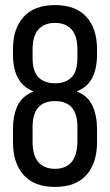

<svg xmlns="http://www.w3.org/2000/svg" viewBox="-20 -727 432 754"><path d="M196 -707C142 -707 101 -691.7 73 -661C45 -630.3 31 -588 31 -534V-512C31 -476 37.3 -445.8 50 -421.5C62.7 -397.2 83.3 -379.3 112 -368C82 -356 61 -337.3 49 -312C37 -286.7 31 -256 31 -220V-168C31 -114 44.8 -71.3 72.5 -40C100.2 -8.7 141.3 7 196 7C250.7 7 291.8 -8.7 319.5 -40C347.2 -71.3 361 -114 361 -168V-220C361 -255.3 355 -286 343 -312C331 -338 310.3 -356.7 281 -368C309 -378.7 329.3 -396.3 342 -421C354.7 -445.7 361 -476 361 -512V-534C361 -588 347 -630.3 319 -661C291 -691.7 250 -707 196 -707ZM196 -637C224 -637 245.7 -628.5 261 -611.5C276.3 -594.5 284 -568 284 -532V-498C284 -464 276.3 -439.2 261 -423.5C245.7 -407.8 224 -400 196 -400C168 -400 146.3 -407.8 131 -423.5C115.7 -439.2 108 -464 108 -498V-532C108 -568 115.7 -594.5 131 -611.5C146.3 -628.5 168 -637 196 -637ZM196 -330C254.7 -330 284 -296.3 284 -229V-170C283.3 -134 275.5 -107.3 260.5 -90C245.5 -72.7 224 -64 196 -64C168 -64 146.3 -72.7 131 -90C115.7 -107.3 108 -134 108 -170V-229C108 -296.3 137.3 -330 196 -330Z"/></svg>

Font: SVN-Bebas Neue
Style: Regular
Weight: 400
Designer: Ryoichi Tsunekawa
Foundry: Ryoichi Tsunekawa
Version: Version 001.003